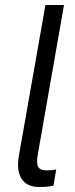

<svg xmlns="http://www.w3.org/2000/svg" viewBox="-20 -740 299 765"><path d="M135 5C158 5 171 4 193 0L204 -65C191 -62 178 -61 167 -61C129 -61 123 -80 131 -127L235 -720H161L55 -118C42 -42 70 5 135 5Z"/></svg>

Font: Fixel Display 20240404
Style: Italic
Weight: 400
Italic angle: -10°
Designer: AlfaBravo + MacPaw
Foundry: Kyrylo Tkachov, Marchela Mozhyna, Serhii Makarenko, Maria Weinstein, Zakhar Kryvoshyya
Version: Version 1.211;Glyphs 3.2 (3225)